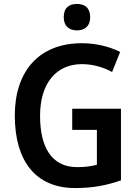

<svg xmlns="http://www.w3.org/2000/svg" viewBox="-20 -943 703 973"><path d="M370 -923C330 -923 303 -904 303 -856C303 -810 331 -789 370 -789C409 -789 437 -810 437 -856C437 -904 409 -923 370 -923ZM346 -392V-285H471V-108C443 -101 415 -96 371 -96C237 -96 183 -204 183 -356C183 -521 265 -618 395 -618C451 -618 505 -602 548 -578L589 -680C534 -707 466 -724 395 -724C176 -724 55 -580 55 -358C55 -129 159 10 361 10C451 10 521 -4 593 -29V-392Z"/></svg>

Font: Noto Sans Gurmukhi SemiCondensed SemiBold
Style: Regular
Weight: 600
Width: 4
Designer: Jelle Bosma - Monotype Design Team
Foundry: Monotype Imaging Inc.
Version: Version 2.004